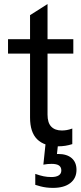

<svg xmlns="http://www.w3.org/2000/svg" viewBox="-20 -701 396 933"><path d="M262 10Q195.1 10 160.6 -24.2Q126 -58.4 126 -129.9V-627.4L211 -681.3V-143.7Q211 -104.3 229.1 -85.6Q247.1 -66.9 280.7 -66.9Q291.5 -66.9 303.9 -68.9Q316.3 -70.9 331.3 -76.4V-0.7Q313.9 4.8 297.3 7.4Q280.7 10 262 10ZM19 -440.4V-510.6H336.3V-440.4ZM237.7 212Q221.5 212 206.3 210.2Q191 208.3 177.6 204.8Q164.1 201.3 151.4 197.2V144Q174.8 152.2 192.2 155.7Q209.6 159.3 229.7 159.3Q253 159.3 265.5 151.2Q278 143.2 278 127.2Q278 111.3 266.8 103.3Q255.5 95.3 230.4 95.3Q220.4 95.3 210.6 96.2Q200.7 97.1 190.7 99.1L203.3 -21H264.3L255.1 62.3L227 52.3Q235.8 49.3 244.7 48.3Q253.7 47.2 262.5 47.2Q304.8 47.2 328.2 67.3Q351.7 87.5 351.7 124.4Q351.7 165.1 321.6 188.6Q291.5 212 237.7 212Z"/></svg>

Font: TikTok Sans Light
Style: Regular
Weight: 300
Version: Version 4.000